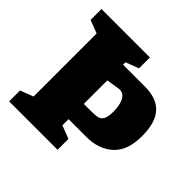

<svg xmlns="http://www.w3.org/2000/svg" viewBox="-160 -756 900 900"><g transform="rotate(45 290.5 -306.0)"><path d="M576 -325Q576 -229 525.5 -183.5Q475 -138 394 -138H276V-97L341 -72V0H20V-72L85 -97V-515L20 -540V-612H341V-540L276 -515V-499H423Q499 -499 537.5 -457Q576 -415 576 -325ZM400 -312Q400 -355 386.5 -380.5Q373 -406 346 -406L276 -395V-239H323Q353 -239 368.5 -243Q384 -247 392 -263Q400 -279 400 -312Z"/></g></svg>

Font: Grenze Black
Style: Regular
Weight: 900
Designer: Renata Polastri
Foundry: Omnibus-Type
Version: Version 1.002; ttfautohint (v1.8)